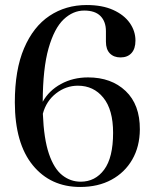

<svg xmlns="http://www.w3.org/2000/svg" viewBox="-20 -732 611 764"><path d="M325 -712Q387 -712 430.2 -692.5Q473.5 -673 496.2 -640.8Q519 -608.5 519 -570.5Q519 -538 503.2 -520.8Q487.5 -503.5 459.5 -503.5Q433 -503.5 417.2 -519.5Q401.5 -535.5 401.5 -566V-608Q401.5 -646 380 -668Q358.5 -690 315 -690Q270.5 -690 233.2 -654.8Q196 -619.5 173.2 -539.8Q150.5 -460 150 -327Q174.5 -371.5 222.5 -397.8Q270.5 -424 330.5 -424Q423 -424 480 -369.8Q537 -315.5 536.5 -217Q536 -148.5 506.2 -97Q476.5 -45.5 423.5 -16.8Q370.5 12 299 12Q181 12 110.2 -74.8Q39.5 -161.5 39 -324.5Q39 -454 75.8 -540Q112.5 -626 177 -669Q241.5 -712 325 -712ZM290 -391Q242.5 -391 203.2 -360.5Q164 -330 150.5 -279.5Q154.5 -179 174.8 -119.8Q195 -60.5 227.8 -34.8Q260.5 -9 301 -9Q359 -9 394.5 -57Q430 -105 430 -203.5Q430 -295.5 391.2 -343.2Q352.5 -391 290 -391Z"/></svg>

Font: Fraunces 72pt
Style: Regular
Weight: 400
Version: Version 1.000;[0bf87f6ff]